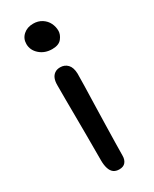

<svg xmlns="http://www.w3.org/2000/svg" viewBox="-192 -771 667 831"><g transform="rotate(-30 142.0 -355.5)"><path d="M142 11Q125 11 114 3Q103 -5 97.5 -22Q92 -39 92 -62Q92 -140 92 -195Q92 -250 91.5 -290.5Q91 -331 91 -366Q91 -401 91 -440Q91 -458 96 -471Q101 -484 112 -492Q123 -500 140 -500Q162 -500 176.5 -485Q191 -470 192 -439Q192 -417 191 -376.5Q190 -336 188.5 -287Q187 -238 186 -188.5Q185 -139 184 -98Q183 -57 183 -33Q183 -14 173 -1.5Q163 11 142 11ZM151 -585Q114 -585 89 -607Q64 -629 64 -660Q64 -687 83.5 -704.5Q103 -722 133 -722Q158 -722 176.5 -710Q195 -698 204 -679.5Q213 -661 213 -641Q213 -622 198.5 -603.5Q184 -585 151 -585Z"/></g></svg>

Font: Shantell Sans Light
Style: Regular
Weight: 400
Version: Version 1.011;[c5ecc13dd]